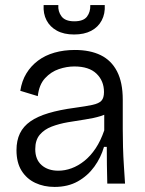

<svg xmlns="http://www.w3.org/2000/svg" viewBox="-20 -724 573 757"><path d="M195 13Q153 13 119 -3Q85 -19 65 -51Q45 -83 45 -132Q45 -170 58.5 -198Q72 -226 100 -245.5Q128 -265 171.5 -278Q215 -291 275 -299Q319 -305 344.5 -310.5Q370 -316 380 -327Q390 -338 390 -361Q390 -405 360.5 -433.5Q331 -462 273 -462Q243 -462 212 -451.5Q181 -441 157.5 -415.5Q134 -390 129 -345L60 -366Q66 -405 84 -434.5Q102 -464 130 -485Q158 -506 195 -516.5Q232 -527 275 -527Q335 -527 377 -506.5Q419 -486 441.5 -442.5Q464 -399 464 -331V-215Q464 -182 465 -144.5Q466 -107 468.5 -70Q471 -33 473 0H403Q402 -38 401.5 -73.5Q401 -109 401 -145H390Q378 -103 352 -67Q326 -31 287 -9Q248 13 195 13ZM210 -51Q236 -51 262 -60.5Q288 -70 312.5 -89.5Q337 -109 357 -139Q377 -169 391 -210V-293L419 -292Q405 -275 377.5 -266.5Q350 -258 316 -253Q282 -248 247.5 -242Q213 -236 184 -225Q155 -214 137 -193Q119 -172 119 -136Q119 -95 144 -73Q169 -51 210 -51ZM152 -704H210Q208 -679 222.5 -659.5Q237 -640 273 -640Q309 -640 323 -658.5Q337 -677 336 -704H393Q395 -670 381 -643.5Q367 -617 339.5 -602.5Q312 -588 272 -588Q232 -588 204.5 -603Q177 -618 163.5 -644Q150 -670 152 -704Z"/></svg>

Font: Bricolage Grotesque 36pt Light
Style: Regular
Weight: 300
Designer: Mathieu Triay
Foundry: Atelier Triay
Version: Version 1.001;gftools[0.9.33.dev8+g029e19f]